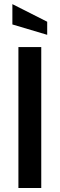

<svg xmlns="http://www.w3.org/2000/svg" viewBox="-20 -934 296 954"><path d="M71.5 0V-700H185V0ZM214.5 -761 41.5 -812.5V-913.5L214.5 -826Z"/></svg>

Font: Cabin SemiCondensed SemiBold
Style: Regular
Weight: 600
Width: 4
Designer: Pablo Impallari
Foundry: Pablo Impallari. http://www.impallari.com Igino Marini. http://www.ikern.com
Version: Version 3.001